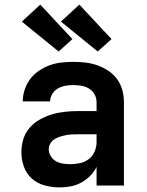

<svg xmlns="http://www.w3.org/2000/svg" viewBox="-20 -807 640 835"><path d="M239 8Q206 8 174.5 -0.5Q143 -9 119 -30Q95 -51 84 -82Q73 -113 73 -145Q73 -174 81.5 -202Q90 -230 109.5 -252Q129 -274 154.5 -288Q180 -302 207.5 -310Q235 -318 264 -321Q293 -324 322 -324H400V-362Q400 -380 391.5 -396Q383 -412 367.5 -421.5Q352 -431 334 -434Q316 -437 298 -437Q281 -437 264 -434Q247 -431 232 -422.5Q217 -414 207.5 -398.5Q198 -383 198 -366H79Q79 -366 79 -366Q79 -366 79 -366Q79 -392 87.5 -417.5Q96 -443 111.5 -463.5Q127 -484 149 -499Q171 -514 195.5 -523Q220 -532 246 -535Q272 -538 298 -538Q325 -538 351.5 -535Q378 -532 403.5 -523Q429 -514 451.5 -499Q474 -484 489.5 -462.5Q505 -441 512 -415Q519 -389 519 -362V0H400V-81Q389 -59 371.5 -41.5Q354 -24 332.5 -12.5Q311 -1 287 3.5Q263 8 239 8ZM286 -93Q307 -93 328 -97.5Q349 -102 366 -115Q383 -128 391.5 -148Q400 -168 400 -189V-223H322Q308 -223 294.5 -222.5Q281 -222 268 -219.5Q255 -217 242 -213Q229 -209 217.5 -202Q206 -195 199 -183Q192 -171 192 -158Q192 -142 201 -127.5Q210 -113 224 -105.5Q238 -98 254 -95.5Q270 -93 286 -93ZM405 -583 245 -713 325 -787 465 -637ZM235 -583 75 -713 155 -787 295 -637Z"/></svg>

Font: Iosevka Curly Extended
Style: Bold
Weight: 700
Width: 7
Monospace: yes
Designer: Belleve Invis
Foundry: Belleve Invis
Version: Version 11.1.0; ttfautohint (v1.8.3)